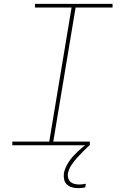

<svg xmlns="http://www.w3.org/2000/svg" viewBox="-20 -755 640 998"><path d="M44 0V-19H236L352 -716H162V-735H565V-716H373L257 -19H447V0ZM387 223Q371 223 355.5 219Q340 215 328.5 204.5Q317 194 313.5 178.5Q310 163 312 146Q317 121 331 97Q345 73 364 53Q383 33 404 15Q425 -3 448 -19L445 0Q428 16 411 33Q394 50 378.5 67.5Q363 85 350 105Q337 125 333 147Q331 160 334.5 171.5Q338 183 346.5 190.5Q355 198 367 201Q379 204 392 204Q400 204 408.5 203Q417 202 426 200L423 219Q414 221 405 222Q396 223 387 223Z"/></svg>

Font: Iosevka SS04 Thin Extended
Style: Italic
Weight: 100
Width: 7
Italic angle: -9°
Monospace: yes
Designer: Belleve Invis
Foundry: Belleve Invis
Version: Version 19.0.0; ttfautohint (v1.8.4)